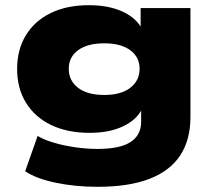

<svg xmlns="http://www.w3.org/2000/svg" viewBox="-20 -529 830 740"><path d="M356 191Q269 191 193.5 175Q118 159 77 131L125 -5Q150 10 187.5 21Q225 32 269 38.5Q313 45 356 45Q442 45 483 18.5Q524 -8 524 -60V-110H528Q507 -67 454 -42Q401 -17 326 -17Q240 -17 177.5 -47Q115 -77 80.5 -132.5Q46 -188 46 -263Q46 -338 80 -393.5Q114 -449 176 -479Q238 -509 323 -509Q399 -509 453 -484Q507 -459 529 -414H522V-498H714V-78Q714 10 674.5 70Q635 130 555.5 160.5Q476 191 356 191ZM382 -163Q446 -163 482 -190.5Q518 -218 518 -264Q518 -309 482 -335.5Q446 -362 382 -362Q317 -362 281 -335.5Q245 -309 245 -264Q245 -218 281 -190.5Q317 -163 382 -163Z"/></svg>

Font: Nunito Sans 10pt Expanded Black
Style: Regular
Weight: 900
Width: 7
Designer: Vernon Adams
Foundry: Vernon Adams
Version: Version 3.101;gftools[0.9.27]